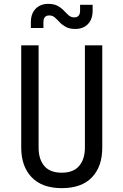

<svg xmlns="http://www.w3.org/2000/svg" viewBox="-20 -965 640 995"><path d="M300 10Q198 10 144 -46.5Q90 -103 90 -200V-730H180V-200Q180 -140 209.5 -105Q239 -70 300 -70Q360 -70 390 -105Q420 -140 420 -200V-730H510V-200Q510 -102 456.5 -46Q403 10 300 10ZM370 -815Q340 -815 321 -825.5Q302 -836 289 -850Q276 -864 264 -874.5Q252 -885 235 -885Q205 -885 205 -850V-820H140V-850Q140 -895 165 -920Q190 -945 230 -945Q260 -945 279 -934.5Q298 -924 311 -910Q324 -896 336 -885.5Q348 -875 365 -875Q395 -875 395 -910V-940H460V-910Q460 -865 435.5 -840Q411 -815 370 -815Z"/></svg>

Font: JetBrainsMonoNL NF
Style: Regular
Weight: 400
Designer: Philipp Nurullin, Konstantin Bulenkov
Foundry: JetBrains
Version: Version 2.304; ttfautohint (v1.8.4.7-5d5b);Nerd Fonts 3.2.1